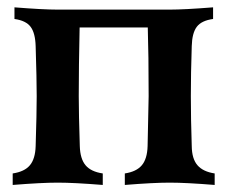

<svg xmlns="http://www.w3.org/2000/svg" viewBox="-20 -510 641 531"><path d="M139.6 -483.4H449.2Q489.7 -483.4 569.3 -489.7V-457.5Q537.1 -453.1 524.2 -435.8Q511.2 -418.5 510.3 -382.3Q507.8 -306.6 507.8 -244.1Q507.8 -181.6 510.3 -106Q510.7 -70.8 526.1 -53Q541.5 -35.2 573.7 -30.3V1.5Q494.6 -4.9 449.2 -4.9Q404.3 -4.9 325.2 1.5V-30.3Q357.4 -35.2 372.3 -53Q387.2 -70.8 388.2 -106Q388.2 -115.7 389.6 -172.9Q391.1 -230 391.1 -244.1Q391.1 -359.4 388.7 -434.1H200.2Q197.8 -324.2 197.8 -244.1Q197.8 -196.8 200.7 -106Q201.7 -70.8 216.6 -53Q231.4 -35.2 264.2 -30.3V1.5Q184.6 -4.9 139.6 -4.9Q94.7 -4.9 15.1 1.5V-30.3Q47.9 -35.2 62.7 -53Q77.6 -70.8 78.6 -106Q81.5 -196.8 81.5 -244.1Q81.5 -291.5 78.6 -382.3Q77.6 -418.5 64.7 -435.8Q51.8 -453.1 20 -457.5V-489.7Q99.1 -483.4 139.6 -483.4Z"/></svg>

Font: Flanker
Style: Bold
Weight: 700
Designer: Flanker
Foundry: Flanker
Version: Version 2.021